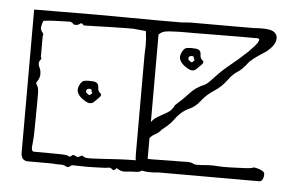

<svg xmlns="http://www.w3.org/2000/svg" viewBox="-40 -507 862 568"><g transform="rotate(5 391.0 -223.0)"><path d="M172 4Q167 1 159.5 1Q152 1 144 1Q140 0 121.5 0Q103 0 84.5 0Q66 0 61 0Q42 0 40 -21V-449Q79 -449 126.5 -449.5Q174 -450 224 -450Q274 -450 319.5 -449.5Q365 -449 399 -449Q404 -449 408.5 -447Q413 -445 413 -440V-23Q413 -19 412.5 -14.5Q412 -10 410 -8Q403 -4 396.5 -0.5Q390 3 383 3Q366 3 352 5Q338 7 324 -3Q317 7 311 1.5Q305 -4 298 -2Q295 -1 281.5 -0.5Q268 0 250.5 0.5Q233 1 218.5 0.5Q204 0 198 0Q191 -1 185.5 4Q180 9 172 4ZM249 -25Q257 -25 278 -26.5Q299 -28 326.5 -29.5Q354 -31 379 -31Q381 -35 381 -52Q381 -69 380 -87Q379 -105 379 -109V-236Q382 -276 383 -295.5Q384 -315 383.5 -327.5Q383 -340 382 -358.5Q381 -377 381 -414Q378 -414 363.5 -415.5Q349 -417 338 -418Q335 -418 313.5 -418Q292 -418 264.5 -417Q237 -416 215.5 -415.5Q194 -415 190 -415Q184 -424 178 -418.5Q172 -413 161 -415Q154 -423 147 -422.5Q140 -422 132 -422Q121 -422 101 -421Q81 -420 70 -418Q66 -408 65 -399.5Q64 -391 70 -384Q72 -383 73 -379Q74 -375 72 -374V-312Q75 -307 73 -304Q63 -294 71 -279Q73 -275 74 -270Q75 -265 75 -260Q75 -249 68 -239Q63 -232 67 -228Q73 -220 73 -205Q73 -194 73 -169.5Q73 -145 72.5 -121Q72 -97 72 -86Q72 -79 71.5 -71Q71 -63 69 -42Q69 -30 76 -30Q88 -30 111 -30Q134 -30 155 -29.5Q176 -29 179 -26Q183 -23 187 -27Q192 -32 196 -30Q200 -28 204 -26Q208 -25 213.5 -28.5Q219 -32 221 -30Q228 -25 235 -25Q242 -25 249 -25ZM241 -193Q231 -183 216.5 -191Q202 -199 195 -208Q189 -216 189 -224Q189 -232 194.5 -241.5Q200 -251 207 -252Q218 -254 233.5 -252.5Q249 -251 249 -236Q249 -225 256 -220Q263 -215 255 -207ZM228 -213 232 -217Q234 -219 232 -220Q230 -221 230 -225Q230 -229 226 -229.5Q222 -230 219 -229Q214 -227 214 -221Q214 -218 216 -217Q218 -215 221.5 -212.5Q225 -210 228 -213ZM405 -1Q390 -4 385 -9Q381 -14 379 -25.5Q377 -37 377 -49V-345Q377 -353 377.5 -359.5Q378 -366 378 -373Q378 -390 375.5 -408Q373 -426 377.5 -438Q382 -450 401 -449Q417 -449 424 -449Q431 -449 440 -449Q449 -449 472 -449Q481 -449 490.5 -450Q500 -451 509 -451Q523 -451 552.5 -451Q582 -451 615.5 -451Q649 -451 675 -451Q701 -451 708 -452H720Q743 -452 752.5 -445Q762 -438 762 -427Q762 -407 736 -386Q726 -379 712 -370Q698 -361 687 -350Q669 -326 655.5 -318Q642 -310 629 -292Q613 -270 591 -256Q569 -242 554 -222Q540 -204 522 -196.5Q504 -189 487 -169Q480 -159 472.5 -150.5Q465 -142 447 -128Q439 -118 430 -113.5Q421 -109 415.5 -103Q410 -97 410 -83Q410 -70 408.5 -54Q407 -38 415 -38Q418 -38 431 -38Q444 -38 461 -38.5Q478 -39 491.5 -39Q505 -39 509 -39Q517 -39 529.5 -39.5Q542 -40 550 -35Q555 -33 562 -33.5Q569 -34 576 -34Q593 -36 607.5 -35.5Q622 -35 639 -34Q644 -34 663 -34.5Q682 -35 701 -36Q720 -37 724 -39Q728 -42 742 -37.5Q756 -33 759 -28Q762 -23 759 -12Q756 -1 747 -1Q743 -1 720.5 -1Q698 -1 665 -1Q632 -1 596 -1Q560 -1 527.5 -1Q495 -1 473.5 -1Q452 -1 449 -1Q422 2 405 -1ZM409 -141Q417 -156 431 -164Q445 -172 459 -180Q473 -188 480 -204Q501 -222 518.5 -241.5Q536 -261 561 -271Q568 -274 575 -281.5Q582 -289 589 -296Q608 -317 634 -338Q660 -359 672 -371Q675 -373 683 -381Q691 -389 699.5 -398.5Q708 -408 710.5 -415Q713 -422 705 -422Q685 -422 649 -422Q613 -422 577.5 -421.5Q542 -421 521 -421Q505 -421 488 -421Q471 -421 454 -420Q447 -420 435 -418.5Q423 -417 414.5 -409Q406 -401 406 -381Q407 -360 408 -328Q409 -296 410 -261Q411 -226 411 -194Q411 -162 409 -141ZM534 -316Q524 -306 509.5 -314Q495 -322 488 -331Q482 -339 482 -347Q482 -355 487.5 -364.5Q493 -374 500 -375Q511 -377 526.5 -375.5Q542 -374 542 -359Q542 -348 549 -343Q556 -338 548 -330ZM521 -336 525 -340Q527 -342 525 -343Q523 -344 523 -348Q523 -352 519 -352.5Q515 -353 512 -352Q507 -350 507 -344Q507 -341 509 -340Q511 -338 514.5 -335.5Q518 -333 521 -336Z"/></g></svg>

Font: Sankofa Display
Style: Regular
Weight: 400
Designer: Batsirai Madzonga
Foundry: Batsirai Madzonga
Version: Version 1.000; ttfautohint (v1.8.4.7-5d5b)